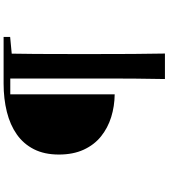

<svg xmlns="http://www.w3.org/2000/svg" viewBox="43 -826 914 1040"><g transform="rotate(-90 500.0 -306.0)"><path d="M508.9 -141.8Q444.5 -142.5 385.8 -160.7Q327.1 -179 281.3 -215.8Q235.5 -252.6 209.2 -309.7Q182.9 -366.8 182.9 -444.3Q182.9 -522.5 211.6 -579.1Q240.3 -635.7 292 -672Q343.8 -708.4 414.3 -725.9Q484.9 -743.5 567.5 -743.5H662.5V-707.3H508.9ZM591.9 130.4Q593.9 45.2 594.3 -42.2Q594.7 -129.6 594.7 -218.2V-743.5H730Q728.3 -658.3 727.8 -570.4Q727.3 -482.5 727.3 -393.5V-219.2Q727.3 -132.1 727.8 -44.1Q728.3 43.8 730 130.4ZM660.4 -694.3V-743.5H820.1V-708.1L674.5 -694.3Z"/></g></svg>

Font: Source Han Serif JP VF
Style: Regular
Weight: 250
Designer: Ryoko NISHIZUKA 西塚涼子 (kana & ideographs); Frank Grießhammer (Latin, Greek & Cyrillic); Wenlong ZHANG 张文龙 (bopomofo); San
Foundry: Adobe
Version: Version 2.001;hotconv 1.1.0;makeotfexe 2.6.0